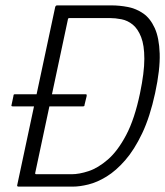

<svg xmlns="http://www.w3.org/2000/svg" viewBox="-20 -693 613 713"><path d="M556 -347Q537 -259 508 -198Q479 -137 445 -98Q411 -59 376 -37.5Q341 -16 308.5 -8Q276 0 251 0H49Q46 0 44.5 -1.5Q43 -3 44 -6L185 -667Q187 -673 192 -673H394Q424 -673 455 -667Q486 -661 512 -643Q538 -625 554.5 -589Q571 -553 573 -494Q575 -435 556 -347ZM500 -347Q516 -424 516 -474.5Q516 -525 504 -555.5Q492 -586 473 -601.5Q454 -617 431 -621.5Q408 -626 387 -626H239Q235 -626 233.5 -624.5Q232 -623 232 -620L111 -52Q110 -49 111 -47.5Q112 -46 115 -46H246Q274 -46 309 -57.5Q344 -69 380.5 -100.5Q417 -132 448.5 -191.5Q480 -251 500 -347ZM27 -298Q23 -298 22.5 -300Q22 -302 23 -304L30 -337Q30 -341 31.5 -342Q33 -343 36 -343H297Q301 -343 301.5 -342Q302 -341 302 -337L294 -304Q294 -301 293 -299.5Q292 -298 288 -298Z"/></svg>

Font: Glory Light
Style: Italic
Weight: 300
Italic angle: -12°
Version: Version 1.011